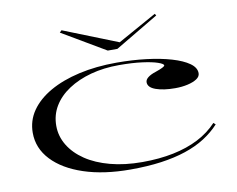

<svg xmlns="http://www.w3.org/2000/svg" viewBox="-79 -824 1168 945"><g transform="rotate(-10 505.0 -352.0)"><path d="M500 15Q367 15 267.5 -18Q168 -51 112.5 -110Q57 -169 57 -246Q57 -307 91 -356Q125 -405 187 -440.5Q249 -476 334.5 -495.5Q420 -515 523 -515Q601 -515 671 -506.5Q741 -498 795.5 -482Q850 -466 881 -444Q912 -422 912 -394Q912 -377 894.5 -365.5Q877 -354 848.5 -347.5Q820 -341 786 -341Q728 -341 690 -354.5Q652 -368 652 -394Q652 -407 666 -418Q680 -429 705 -437Q752 -453 752 -461Q752 -469 724.5 -478.5Q697 -488 648 -494.5Q599 -501 533 -501Q456 -501 391.5 -483.5Q327 -466 278.5 -434Q230 -402 203.5 -358Q177 -314 177 -260Q177 -208 204.5 -162.5Q232 -117 282.5 -83Q333 -49 404.5 -30Q476 -11 564 -11Q649 -11 719.5 -25.5Q790 -40 845.5 -68.5Q901 -97 941 -140L951 -131Q919 -96 876 -68.5Q833 -41 777.5 -22.5Q722 -4 653.5 5.5Q585 15 500 15ZM750 -719 756 -710 539 -581H491L274 -709L284 -719L556 -611Z"/></g></svg>

Font: Kalnia Expanded Light
Style: Regular
Weight: 300
Width: 7
Designer: Frida Medrano
Foundry: Frida Medrano
Version: Version 1.105